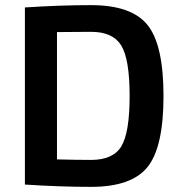

<svg xmlns="http://www.w3.org/2000/svg" viewBox="-20 -719 711 748"><path d="M335 -699Q492 -699 554.5 -622Q617 -545 617 -345Q617 -145 554.5 -68Q492 9 335 9Q214 9 77 0V-690Q214 -699 335 -699ZM335 -96Q421 -96 453 -149.5Q485 -203 485 -345Q485 -488 452.5 -541.5Q420 -595 335 -595Q308 -595 264.5 -594.5Q221 -594 202 -594V-98Q280 -96 335 -96Z"/></svg>

Font: Exo 2 Semi Bold
Style: Regular
Weight: 600
Designer: Natanael Gama
Version: Version 1.001;PS 001.001;hotconv 1.0.88;makeotf.lib2.5.64775